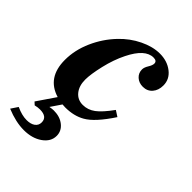

<svg xmlns="http://www.w3.org/2000/svg" viewBox="-224 -556 868 868"><g transform="rotate(45 210.0 -122.0)"><path d="M31 92 91 4Q-5 -25 -5 -138Q-5 -201 22.5 -263Q50 -325 96 -373Q135 -414 184.5 -438Q234 -462 279 -462Q326 -462 359 -436.5Q392 -411 392 -371Q392 -340 375 -320.5Q358 -301 330 -301Q305 -301 288.5 -316Q272 -331 272 -354Q272 -367 282.5 -384Q293 -401 293 -412Q293 -429 271 -429Q218 -429 175 -342Q151 -294 137 -234Q123 -174 123 -140Q123 -100 143 -75.5Q163 -51 196 -51Q228 -51 255 -71Q282 -91 318 -141L346 -123Q289 -36 243 -10Q203 13 148 13Q137 13 130 12L96 62Q111 59 122 59Q161 59 186.5 79.5Q212 100 212 131Q212 168 176.5 193Q141 218 88 218Q37 218 -24 193L-2 160Q35 177 65 177Q91 177 106 166Q121 155 121 136Q121 100 74 100Q60 100 44 104Z"/></g></svg>

Font: STIX
Style: Bold Italic
Weight: 700
Italic angle: -16.33°
Designer: MicroPress Inc., with final additions and corrections provided by Coen Hoffman, Elsevier (retired)
Version: Version 1.1.1